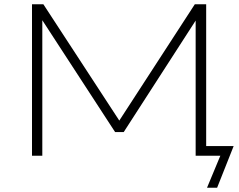

<svg xmlns="http://www.w3.org/2000/svg" viewBox="-20 -725 1112 894"><path d="M944 149 1006 0H891V-643L898 -640L556 -110H516L171 -640L177 -643V0H129V-705H182L543 -152H528L887 -705H940V-45H1068L991 149Z"/></svg>

Font: Nunito Sans 10pt Expanded ExtraLight
Style: Regular
Weight: 250
Width: 7
Designer: Vernon Adams
Foundry: Vernon Adams
Version: Version 3.101;gftools[0.9.27]